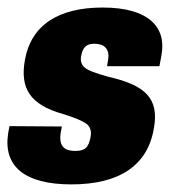

<svg xmlns="http://www.w3.org/2000/svg" viewBox="-50 -480 484 510"><path d="M139.6 9.8C267.1 9.8 342.8 -40.5 358.9 -140.1C373 -218.3 335.9 -253.9 238.3 -275.9C204.6 -285.2 183.6 -293 175.3 -300.3C167 -307.1 163.6 -316.4 165 -328.1C169.4 -355.5 179.7 -363.8 201.2 -363.8C226.6 -363.8 241.7 -350.1 237.3 -322.3L234.4 -304.2H373.5L378.9 -333.5C392.6 -407.2 345.7 -460 222.7 -460C103.5 -460 32.2 -412.1 16.1 -320.3C2.9 -245.6 29.3 -202.1 117.2 -177.2C147.5 -168 168 -159.2 178.7 -151.9C189 -144.5 193.4 -132.8 190.9 -117.7C185.5 -86.9 174.8 -79.1 149.4 -79.1C124 -79.1 106.4 -88.9 110.8 -124.5L114.3 -144L-24.9 -145L-28.3 -126C-42 -38.6 15.1 9.8 139.6 9.8Z"/></svg>

Font: Roboto Flex Super Cond Black
Style: Italic
Weight: 900
Width: 3
Italic angle: -10°
Designer: Berlow after Robertson
Foundry: Google
Version: Version 3.200;Glyphs 3.3 (3311)